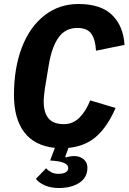

<svg xmlns="http://www.w3.org/2000/svg" viewBox="-20 -730 644 962"><path d="M225 -408 207 -299Q207 -298 207 -297Q207 -296 206 -295Q204 -278 201.5 -259Q199 -240 199 -221Q199 -166 223 -137Q247 -108 300 -108Q345 -108 377.5 -140Q410 -172 432 -227L559 -189Q519 -96 463 -46.5Q407 3 323 11L307 55L310 59Q331 52 352 52Q380 52 399 68Q418 84 418 110Q418 159 378 185.5Q338 212 275 212Q235 212 205 199Q175 186 160 166L211 113Q220 124 236 132.5Q252 141 272 141Q295 141 308.5 133.5Q322 126 322 112Q322 83 254 76L231 74L255 11Q152 0 101 -68Q50 -136 50 -254Q50 -389 89.5 -492Q129 -595 202.5 -652.5Q276 -710 373 -710Q485 -710 541.5 -655Q598 -600 604 -505L461 -476Q458 -532 437.5 -561Q417 -590 367 -590Q308 -590 274 -543Q240 -496 225 -408Z"/></svg>

Font: iA Writer Mono V
Style: Regular
Weight: 400
Italic angle: -9.5°
Designer: Mike Abbink, Paul van der Laan, Pieter van Rosmalen
Foundry: Bold Monday
Version: Version 2.000